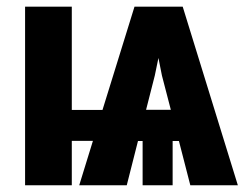

<svg xmlns="http://www.w3.org/2000/svg" viewBox="-20 -548 739 568"><path d="M412.1 -223.1H485.4L459 -324.7L448.7 -376.5L438 -324.7ZM192.4 -222.7H283.2L377.9 -528.3H520.5L683.6 0H543L509.3 -130.9H490.7V0H401.9V-130.9H388.2L355 0H214.4L254.9 -131.3H192.4V0H54.2V-528.3H192.4Z"/></svg>

Font: MAUL Condensed Bold
Style: Condensed Bold
Weight: 700
Designer: MAUL
Version: Version 1.0; 2020; ttfautohint (v1.8.3)